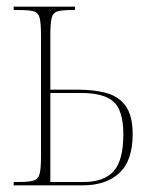

<svg xmlns="http://www.w3.org/2000/svg" viewBox="-20 -556 467 576"><path d="M21 0V-10H36Q67 -10 81 -14.5Q95 -19 99 -35Q103 -51 103 -86V-450Q103 -486 99 -502Q95 -518 81 -522Q67 -526 36 -526H21V-536H205V-526H196Q167 -526 153 -522Q139 -518 135 -502Q131 -486 131 -450V-287H214Q262 -287 299 -277Q336 -267 357 -238Q378 -209 378 -153Q378 -74 338 -37Q298 0 229 0ZM230 -10Q292 -10 321 -42.5Q350 -75 350 -153Q350 -224 321 -250.5Q292 -277 224 -277H131V-10Z"/></svg>

Font: Noto Serif Display ExtraCondensed Thin
Style: Regular
Weight: 100
Width: 2
Designer: Monotype Design Team
Foundry: Monotype Imaging Inc.
Version: Version 2.009